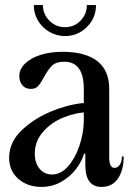

<svg xmlns="http://www.w3.org/2000/svg" viewBox="-20 -720 512 756"><path d="M316 -70V-123L310 -175V-370Q310 -477 233 -477Q201 -477 185 -461.5Q169 -446 153 -416Q140 -392 130 -381Q120 -370 101 -370Q80 -370 68 -384.5Q56 -399 56 -420Q56 -447 78 -469Q100 -491 138.5 -503.5Q177 -516 226 -516Q316 -516 363 -479.5Q410 -443 410 -370V-100Q410 -59 431 -59Q443 -59 451.5 -71Q460 -83 460 -104H467Q467 -50 444.5 -17Q422 16 380 16Q316 16 316 -70ZM16 -99Q16 -162 69.5 -211Q123 -260 197.5 -287.5Q272 -315 328 -315L329 -278Q282 -278 232.5 -258.5Q183 -239 150 -201.5Q117 -164 117 -115Q117 -78 136 -55.5Q155 -33 184 -33Q220 -33 248 -65Q276 -97 292.5 -145.5Q309 -194 310 -242H326V-115H311Q302 -84 279 -54Q256 -24 221 -4Q186 16 143 16Q89 16 52.5 -15.5Q16 -47 16 -99ZM113 -700H149Q149 -664 174.5 -638.5Q200 -613 236 -613Q272 -613 297 -638.5Q322 -664 322 -700H358Q358 -649 322 -613.5Q286 -578 236 -578Q203 -578 174.5 -594.5Q146 -611 129.5 -639Q113 -667 113 -700Z"/></svg>

Font: RL Madena Variable
Style: Regular
Weight: 400
Designer: I Kadek Wantara Putra
Foundry: Roughlines ID
Version: Version 1.000;Glyphs 3.1.2 (3151)